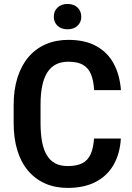

<svg xmlns="http://www.w3.org/2000/svg" viewBox="-20 -918 652 948"><path d="M444.3 -233.9H576.7Q572.3 -159.2 541 -104.5Q509.8 -49.8 452.6 -20Q395.5 9.8 314.5 9.8Q252 9.8 202.6 -12.2Q153.3 -34.2 118.4 -75.4Q83.5 -116.7 65.4 -176.3Q47.4 -235.8 47.4 -311V-399.4Q47.4 -474.6 66.2 -534.4Q85 -594.2 120.1 -635.7Q155.3 -677.2 205.3 -699.2Q255.4 -721.2 317.4 -721.2Q398.9 -721.2 454.6 -690.9Q510.3 -660.6 540.8 -605Q571.3 -549.3 577.1 -473.1H444.8Q441.9 -522 428.7 -552.7Q415.5 -583.5 388.9 -598.4Q362.3 -613.3 317.4 -613.3Q282.2 -613.3 256.3 -600.1Q230.5 -586.9 213.6 -560.5Q196.8 -534.2 188.5 -494.4Q180.2 -454.6 180.2 -400.4V-311Q180.2 -258.8 187.5 -219.2Q194.8 -179.7 210.7 -152.6Q226.6 -125.5 252 -111.8Q277.3 -98.1 314.5 -98.1Q358.4 -98.1 385.7 -111.8Q413.1 -125.5 427 -155.5Q440.9 -185.5 444.3 -233.9ZM245.6 -835.4Q245.6 -862.8 263.9 -880.6Q282.2 -898.4 313.5 -898.4Q344.7 -898.4 363 -880.6Q381.3 -862.8 381.3 -835.4Q381.3 -808.6 363 -791Q344.7 -773.4 313.5 -773.4Q282.2 -773.4 263.9 -791Q245.6 -808.6 245.6 -835.4Z"/></svg>

Font: Roboto SemiCondensed SemiBold
Style: Regular
Weight: 600
Width: 4
Designer: Christian Robertson
Foundry: Google
Version: Version 3.009; 2024